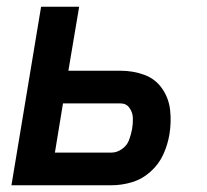

<svg xmlns="http://www.w3.org/2000/svg" viewBox="-20 -550 616 570"><path d="M14 0H311Q341 0 371.5 -9Q402 -18 427 -40.5Q452 -63 465 -92Q478 -121 483 -151Q489 -188 485 -223.5Q481 -259 461 -287.5Q441 -316 408 -328Q375 -340 338 -340H183L215 -530H102ZM143 -97 167 -243H338Q355 -243 364.5 -229.5Q374 -216 374.5 -199.5Q375 -183 372 -166Q369 -150 363 -134Q357 -118 342 -107.5Q327 -97 311 -97Z"/></svg>

Font: Iosevka Sparkle Semibold
Style: Italic
Weight: 600
Italic angle: -9°
Designer: Belleve Invis
Foundry: Belleve Invis
Version: Version 4.5.0; ttfautohint (v1.8.3)